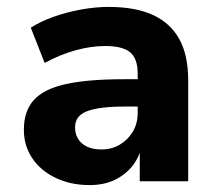

<svg xmlns="http://www.w3.org/2000/svg" viewBox="-20 -524 631 555"><path d="M239 11Q184 11 140.5 -10Q97 -31 73 -67Q49 -103 49 -149Q49 -203 78 -235Q107 -267 170.5 -281Q234 -295 339 -295H395V-216H341Q303 -216 275.5 -212.5Q248 -209 230.5 -202Q213 -195 205 -183.5Q197 -172 197 -156Q197 -127 217 -109.5Q237 -92 274 -92Q303 -92 326.5 -106Q350 -120 364 -143.5Q378 -167 378 -198V-311Q378 -355 356 -373Q334 -391 284 -391Q244 -391 199.5 -379Q155 -367 109 -342L69 -444Q97 -462 135 -475.5Q173 -489 214.5 -496.5Q256 -504 294 -504Q371 -504 421.5 -481Q472 -458 498 -411.5Q524 -365 524 -291V0H384V-99H389Q381 -66 360.5 -41.5Q340 -17 309.5 -3Q279 11 239 11Z"/></svg>

Font: Nunito Sans 11pt ExtraBold
Style: Regular
Weight: 800
Version: Version 3.101;gftools[0.9.27]